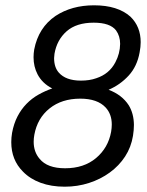

<svg xmlns="http://www.w3.org/2000/svg" viewBox="-20 -692 554 724"><path d="M224 12Q173 12 133 -2.8Q93 -17.5 66.5 -45Q22.5 -89 22.5 -156Q22.5 -173 25.5 -191Q32 -226 46 -253Q60 -280 80 -300.5Q100 -321 124.8 -335Q149.5 -349 177 -358.5Q139.5 -377.5 121.5 -412Q106.5 -441 106.5 -476Q106.5 -490.5 109 -505.5Q125 -588 189.5 -632Q250.5 -672 334.5 -672Q424 -672 472 -629Q510.5 -591.5 510.5 -533Q510.5 -515.5 506.5 -494.5Q497 -441.5 465 -406.8Q433 -372 389.5 -353.5Q440 -334.5 465.5 -295Q484.5 -264 485 -221Q485 -202 481.5 -180Q474.5 -137 451.8 -102Q429 -67 394 -41.5Q359 -16 315.5 -2Q272 12 224 12ZM285 -388Q318 -388 343 -397Q392 -413 415 -457Q432.5 -490 433 -526.5Q433 -556 417.5 -577.5Q395 -606.5 333.5 -606.5Q268 -606.5 231.2 -574Q194.5 -541.5 185.5 -489.5L184 -473Q184 -438.5 201.5 -418.5Q228 -388 285 -388ZM225.5 -57.5Q296.5 -57.5 342.2 -96Q388 -134.5 399 -195Q401.5 -209.5 401.5 -222.5Q401.5 -261.5 378.5 -286.5Q347.5 -320 282.5 -320Q213 -320 167 -283.2Q121 -246.5 109.5 -184Q107 -170.5 107 -157.5Q107 -119 129.5 -93Q158.5 -57.5 225.5 -57.5Z"/></svg>

Font: Lucymar Sans
Style: Italic
Weight: 400
Italic angle: -10°
Foundry: The League of Moveable Type (original font) / Main changes by Cristiano Sobral with portions from Mirco Monsees
Version: Version 2.00;August 30, 2020;FontCreator 13.0.0.2681 64-bit